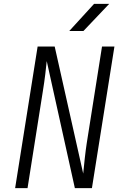

<svg xmlns="http://www.w3.org/2000/svg" viewBox="-20 -970 640 990"><path d="M337 -810H410L543 -950H465ZM58 0H122L201 -500C211 -560 218 -624 221 -655L366 0H454L570 -730H506L427 -230C421 -192 413 -119 409 -75L262 -730H174Z"/></svg>

Font: JetBrains Mono ExtraLight
Style: Italic
Weight: 240
Italic angle: -9°
Monospace: yes
Designer: Philipp Nurullin, Konstantin Bulenkov
Foundry: JetBrains
Version: Version 2.305